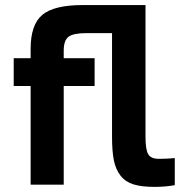

<svg xmlns="http://www.w3.org/2000/svg" viewBox="-20 -730 731 759"><path d="M321.8 -599.1Q270 -599.1 251 -584.7Q231.9 -570.3 231.9 -529.8V-500H354V-390.1H231.9V0H101.1V-390.1H34.2V-500H101.1V-537.1Q101.1 -632.8 147.5 -671.4Q193.8 -710 307.1 -710H555.2V-189Q555.2 -137.7 566.2 -119.9Q577.1 -102.1 607.9 -102.1Q637.7 -102.1 670.9 -105V2Q633.3 8.8 590.8 8.8Q540 8.8 508.1 -1Q476.1 -10.7 456.8 -35.2Q437.5 -59.6 430.2 -95.7Q422.9 -131.8 422.9 -189V-599.1Z"/></svg>

Font: LT Wave Text Bold
Style: Regular
Weight: 700
Designer: Daniel Lyons
Version: Version 2.5 (Glyphs App)